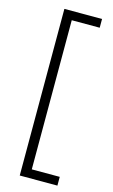

<svg xmlns="http://www.w3.org/2000/svg" viewBox="-133 -767 574 975"><g transform="rotate(15 154.5 -279.0)"><path d="M276 159V113H129V-671H276V-717H78V159Z"/></g></svg>

Font: Noto Sans Khmer UI ExtraCondensed Light
Style: Regular
Weight: 300
Width: 2
Designer: Danh Hong and the Monotype Design Team
Foundry: Monotype Imaging Inc.
Version: Version 2.002